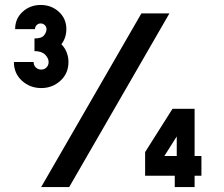

<svg xmlns="http://www.w3.org/2000/svg" viewBox="-20 -754 904 774"><path d="M146.5 -399Q101 -399 68.5 -428.5Q36 -458 36 -504H115.5Q115.5 -490.5 124.5 -482Q133.5 -473.5 146.5 -473.5Q158.5 -473.5 167.2 -482Q176 -490.5 176 -504Q176 -519.5 161.8 -533.8Q147.5 -548 119 -548V-599Q148 -599 157.8 -611.8Q167.5 -624.5 167.5 -636.5Q167.5 -646 160.5 -652.8Q153.5 -659.5 144 -659.5Q134.5 -659.5 127.8 -652.8Q121 -646 121 -636.5H41Q41 -679 71.2 -706.5Q101.5 -734 144 -734Q187 -734 217.2 -706.5Q247.5 -679 247.5 -636.5Q247.5 -602 227.5 -575.5Q242 -561 249 -542.2Q256 -523.5 256 -504Q256 -458 223.5 -428.5Q191 -399 146.5 -399ZM146 0 550 -700H663L259 0ZM684.5 0V-45.5H565V-141L675.5 -315.5H764.5V-125H792V-45.5H764.5V0ZM642.5 -125H692.5V-204Z"/></svg>

Font: Urbanist ExtraBold
Style: Regular
Weight: 800
Designer: Corey Hu
Foundry: Corey Hu
Version: Version 1.330; ttfautohint (v1.8.4.7-5d5b)